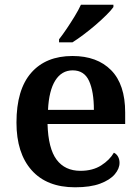

<svg xmlns="http://www.w3.org/2000/svg" viewBox="-20 -786 597 816"><path d="M299 10Q179 10 114.5 -62.5Q50 -135 50 -265Q50 -405 112.5 -476.5Q175 -548 288 -548Q393 -548 452.5 -487.5Q512 -427 512 -308V-259H182Q185 -155 220.5 -107.5Q256 -60 322 -60Q374 -60 410 -83Q446 -106 464 -137Q475 -132 481.5 -120.5Q488 -109 488 -94Q488 -69 467.5 -45Q447 -21 405.5 -5.5Q364 10 299 10ZM379 -319Q379 -397 358.5 -442Q338 -487 289 -487Q242 -487 215 -444Q188 -401 184 -319ZM231 -619Q246 -638 263.5 -664Q281 -690 297.5 -717Q314 -744 324 -766H462V-756Q453 -743 433 -723Q413 -703 387.5 -681Q362 -659 336 -639.5Q310 -620 288 -606H231Z"/></svg>

Font: Noto Serif Kannada SemiBold
Style: Regular
Weight: 600
Version: Version 2.003